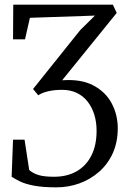

<svg xmlns="http://www.w3.org/2000/svg" viewBox="-20 -565 554 825"><path d="M222.5 240Q163.5 240 126 232.8Q88.5 225.5 66.5 214.8Q44.5 204 30 194.5L36 35H85.5L105.5 165.5Q122.5 180.5 146.8 187.5Q171 194.5 212.5 194.5Q267.5 194.5 308.5 171.5Q349.5 148.5 372.2 104.2Q395 60 395 -2.5Q395 -41 385 -73Q375 -105 356 -129Q337 -153 309.5 -166Q282 -179 246.5 -179Q212.5 -179 185.8 -172.5Q159 -166 144.5 -155.5L122 -182.5L325 -436L388 -498L108.5 -488.5L87.5 -396H36L37 -545H465L481.5 -509.5L247 -220Q328 -226 381 -198Q434 -170 460 -120.8Q486 -71.5 486 -14Q486 45.5 464.8 92.8Q443.5 140 406.2 172.8Q369 205.5 321.8 222.8Q274.5 240 222.5 240Z"/></svg>

Font: Merriweather 36pt Light
Style: Regular
Weight: 300
Designer: Eben Sorkin
Foundry: Eben Sorkin
Version: Version 2.100